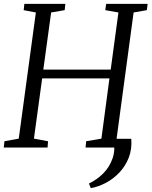

<svg xmlns="http://www.w3.org/2000/svg" viewBox="-24 -763 784 993"><path d="M655 -45Q659 9 641.8 52.8Q624.5 96.5 593.5 129.2Q562.5 162 523.8 182.5Q485 203 445.5 210L436 186Q477 167 510 133.8Q543 100.5 558.5 55.2Q574 10 562 -45ZM-4.5 0 -1 -32.5 73 -46 161.5 -698.5 98.5 -710.5 102 -743H314L310.5 -710.5L240.5 -698.5L200 -403H548.5L588.5 -698.5L520.5 -710.5L525 -743H739.5L735.5 -710.5L667 -698.5L579 -46L650 -32.5L647.5 0H418.5L421.5 -32.5L500.5 -46L542 -357.5H194L151.5 -46L224.5 -32.5L222 0Z"/></svg>

Font: Merriweather 60pt Light
Style: Italic
Weight: 300
Italic angle: -7.8°
Version: Version 2.101